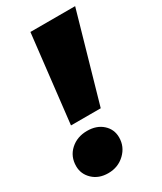

<svg xmlns="http://www.w3.org/2000/svg" viewBox="-181 -767 712 844"><g transform="rotate(-30 175.0 -345.5)"><path d="M72 -255 123 -700H350L223 -255ZM110 9Q62 9 32 -19.5Q2 -48 2 -88Q2 -137 36 -168Q70 -199 121 -199Q169 -199 199 -172Q229 -145 229 -104Q229 -57 194.5 -24Q160 9 110 9Z"/></g></svg>

Font: Montserrat ExtraBold
Style: Italic
Weight: 800
Italic angle: -11.3°
Designer: Julieta Ulanovsky
Foundry: Julieta Ulanovsky
Version: Version 9.000; ttfautohint (v1.8.4.7-5d5b)